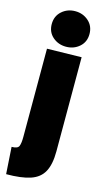

<svg xmlns="http://www.w3.org/2000/svg" viewBox="-146 -809 589 1071"><g transform="rotate(15 148.5 -274.0)"><path d="M148 -558Q103 -558 71 -586Q39 -614 39 -660Q39 -706 71 -734.5Q103 -763 148 -763Q193 -763 225 -734.5Q257 -706 257 -660Q257 -614 225 -586Q193 -558 148 -558ZM10 215 0 60Q35 60 42 43Q49 26 49 -10V-520L248 -524V20Q248 94 225 137Q202 180 149.5 197.5Q97 215 10 215Z"/></g></svg>

Font: Murecho Black
Style: Regular
Weight: 900
Designer: Neil Summerour
Foundry: Positype
Version: Version 1.010; ttfautohint (v1.8.3)